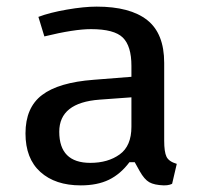

<svg xmlns="http://www.w3.org/2000/svg" viewBox="-20 -548 604 580"><path d="M514 -53 500 7Q499 8 492.5 10Q486 12 475 12Q446 11 431 2.5Q416 -6 402 -31L387 -58H371Q344 -22 309 -5Q274 12 224 12Q147 12 102 -28.5Q57 -69 57 -145Q57 -223 107 -261Q157 -299 263 -307L377 -316V-349Q377 -409 351 -434.5Q325 -460 255 -460Q204 -460 114 -438L96 -497Q130 -510 182 -519Q234 -528 272 -528Q373 -528 424.5 -487.5Q476 -447 476 -358V-123Q476 -89 483 -74.5Q490 -60 514 -53ZM281 -247Q159 -238 159 -150Q159 -56 253 -56Q306 -56 341.5 -81.5Q377 -107 377 -165V-254Z"/></svg>

Font: Voces
Style: Regular
Weight: 400
Designer: Ana Paula Megda, Pablo Ugerman
Foundry: Ana Paula Megda, Pablo Ugerman
Version: Version 1.100